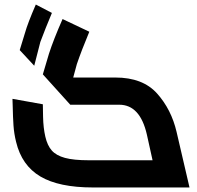

<svg xmlns="http://www.w3.org/2000/svg" viewBox="-20 -827 868 847"><path d="M131 -537 67 -606 90 -681Q102 -724 138 -807L209 -770Q180 -701 158 -642ZM816 0H390Q240 0 158 -48.5Q76 -97 51 -201Q42 -237 39.5 -273.5Q37 -310 36 -360L35 -391L169 -367Q169 -360 170 -311.5Q171 -263 180 -224Q189 -185 208.5 -163Q228 -141 266.5 -130.5Q305 -120 372 -120H653L628 -233Q598 -365 506 -365H290L169 -499L196 -590Q216 -652 256 -743L374 -687Q339 -603 319 -544L303 -485H489Q610 -485 673 -414.5Q736 -344 759 -245Z"/></svg>

Font: Cairo
Style: Bold Italic
Weight: 700
Italic angle: -13°
Designer: Mohamed Gaber, Accademia di Belle Arti di Urbino and others
Foundry: Kief Type Foundry, Accademia di Belle Arti di Urbino and others
Version: Version 3.011